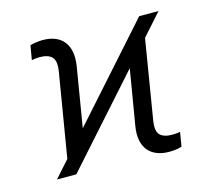

<svg xmlns="http://www.w3.org/2000/svg" viewBox="-86 -656 847 768"><g transform="rotate(-15 337.5 -272.5)"><path d="M62 0 548.8 -545.9H628.9L142.1 0ZM116.2 -25.9 180.7 -414.1Q188 -457.5 172.4 -474.1Q156.7 -490.7 121.6 -490.7Q113.8 -490.7 105 -489.7Q96.2 -488.8 88.4 -487.3L98.6 -546.4Q108.9 -549.3 123.5 -551.5Q138.2 -553.7 150.4 -553.7Q179.7 -553.7 201.7 -544.9Q223.6 -536.1 237.5 -518.6Q251.5 -501 256.1 -475.3Q260.7 -449.7 255.4 -416.5L201.7 -92.8ZM524.9 9.3Q495.6 9.3 473.4 0.2Q451.2 -8.8 437.5 -26.1Q423.8 -43.5 419.2 -69.1Q414.6 -94.7 420.4 -127.4L474.1 -448.2L558.6 -515.6L495.1 -129.4Q487.8 -85.9 503.4 -69.8Q519 -53.7 553.7 -53.7Q561.5 -53.7 570.1 -54.4Q578.6 -55.2 586.9 -56.6L577.1 2Q566.9 5.9 552 7.6Q537.1 9.3 524.9 9.3Z"/></g></svg>

Font: Inter 17pt Light
Style: Italic
Weight: 300
Italic angle: -9.3988°
Version: Version 4.001;git-66647c0bb